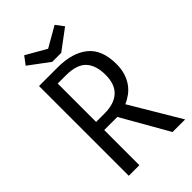

<svg xmlns="http://www.w3.org/2000/svg" viewBox="-266 -996 1089 1089"><g transform="rotate(-45 278.5 -451.5)"><path d="M441 0 280 -282H175V0H90V-720H240Q357 -720 423 -666.5Q489 -613 489 -498Q489 -457 479 -425.5Q469 -394 452 -370Q435 -346 412 -329Q389 -312 363 -301L542 0ZM175 -655V-347H242Q320 -347 361 -384.5Q402 -422 402 -498Q402 -574 365 -614.5Q328 -655 239 -655ZM398 -903 434 -855 312 -764H240L118 -855L154 -903L276 -833Z"/></g></svg>

Font: Carrois Gothic
Style: Regular
Weight: 400
Designer: Ralph du Carrois
Foundry: Ralph du Carrois
Version: Version 1.002